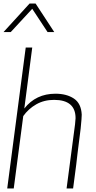

<svg xmlns="http://www.w3.org/2000/svg" viewBox="-22 -1070 545 1090"><path d="M393 0H356L404 -364L407 -399Q407 -503 285 -503Q228 -503 183.5 -477.5Q139 -452 110 -411L56 0H19L124 -800H161L116 -454Q182 -538 293 -538Q356 -538 397.5 -510.5Q439 -483 442 -419Q442 -401 436 -341L410 -134L419 -198Q415 -174 393 0ZM286 -888H248L161 -1020L39 -888H-2L146 -1050H180Z"/></svg>

Font: Tanohe Sans ExtraLight
Style: Italic
Weight: 200
Designer: Village Type and Design LLC & Cristiano Sobral
Foundry: Cooper Hewitt Smithsonian Design Museum
Version: Version 1.00;September 29, 2021;FontCreator 13.0.0.2655 64-b